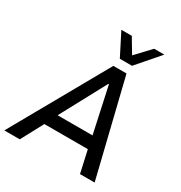

<svg xmlns="http://www.w3.org/2000/svg" viewBox="-225 -1078 1154 1226"><g transform="rotate(30 352.0 -465.0)"><path d="M-14 0 383 -705H480L652 0H544L499 -202L540 -163H153L208 -202L100 0ZM413 -590 219 -229 202 -254H520L495 -230L417 -590ZM396 -765 312 -930H389L453 -823L554 -930H629L486 -765Z"/></g></svg>

Font: Nunito Sans 7pt SemiCondensed SemiBold
Style: Italic
Weight: 600
Width: 4
Italic angle: -9°
Designer: Vernon Adams
Foundry: Vernon Adams
Version: Version 3.101;gftools[0.9.27]